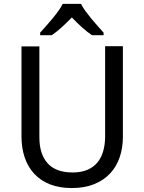

<svg xmlns="http://www.w3.org/2000/svg" viewBox="-20 -951 738 981"><path d="M607.9 -714.8V-252Q607.9 -196.3 591.8 -148.4Q575.7 -100.6 543.2 -65.4Q510.7 -30.3 461.7 -10.3Q412.6 9.8 346.2 9.8Q283.7 9.8 235.8 -9Q188 -27.8 155.5 -62.5Q123 -97.2 106.4 -145.8Q89.8 -194.3 89.8 -253.9V-713.9H181.2V-249Q181.2 -163.6 223.4 -116.7Q265.6 -69.8 351.1 -69.8Q394.5 -69.8 425.8 -83Q457 -96.2 477.1 -120.1Q497.1 -144 506.8 -177.2Q516.6 -210.4 517.1 -250V-714.8ZM509.3 -771H450.2Q425.3 -787.6 398.9 -811.3Q372.6 -835 347.2 -861.8Q320.8 -835 294.9 -811.3Q269 -787.6 244.1 -771H185.1V-784.2Q197.8 -798.3 214.4 -816.9Q231 -835.4 247.3 -855.2Q263.7 -875 278.1 -894.8Q292.5 -914.6 300.3 -931.2H394Q401.9 -914.6 416.3 -894.8Q430.7 -875 447 -855.2Q463.4 -835.4 480.2 -816.9Q497.1 -798.3 509.3 -784.2Z"/></svg>

Font: Droid Sans
Style: Regular
Weight: 400
Foundry: Ascender Corporation
Version: Version 1.00 build 114